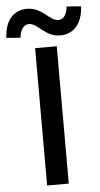

<svg xmlns="http://www.w3.org/2000/svg" viewBox="-113 -987 536 1025"><g transform="rotate(-5 155.0 -474.5)"><path d="M97 0H213V-736H97ZM237 -792C308 -792 356 -843 361 -937L284 -943C279 -897 261 -875 234 -875C186 -875 155 -949 71 -949C1 -949 -47 -898 -51 -804L24 -798C29 -844 49 -867 75 -867C123 -867 155 -792 237 -792Z"/></g></svg>

Font: Genne Gothic Medium
Style: Regular
Weight: 500
Designer: Ryoko NISHIZUKA (kana & ideographs); Paul D. Hunt (Latin, Greek & Cyrillic); Wenlong ZHANG (bopomofo); Sandoll Communica
Foundry: Adobe Systems Incorporated
Version: Version 1.004;PS 1.004;hotconv 16.6.51;makeotf.lib2.5.65220